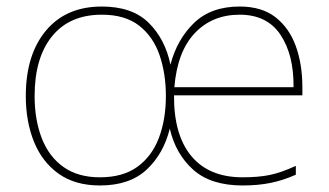

<svg xmlns="http://www.w3.org/2000/svg" viewBox="-20 -558 1007 588"><path d="M714 -538Q782 -538 824 -505Q866 -472 886 -416.5Q906 -361 906 -291V-266H513Q512 -145 566 -80Q620 -15 723 -15Q771 -15 805.5 -22Q840 -29 886 -50V-23Q848 -6 809.5 2Q771 10 723 10Q626 10 572 -38Q518 -86 500 -164Q481 -87 429 -38.5Q377 10 286 10Q210 10 159.5 -26Q109 -62 84 -124Q59 -186 59 -264Q59 -390 120.5 -464Q182 -538 292 -538Q385 -538 435.5 -488Q486 -438 502 -360Q522 -437 574 -487.5Q626 -538 714 -538ZM292 -513Q193 -513 139.5 -447Q86 -381 86 -264Q86 -191 108 -134.5Q130 -78 174.5 -46.5Q219 -15 286 -15Q356 -15 400.5 -47Q445 -79 466.5 -135.5Q488 -192 488 -264Q488 -333 468.5 -389.5Q449 -446 406 -479.5Q363 -513 292 -513ZM714 -513Q630 -513 576.5 -456.5Q523 -400 514 -291H879Q880 -390 839 -451.5Q798 -513 714 -513Z"/></svg>

Font: Noto Sans Syriac Western Thin
Style: Regular
Weight: 100
Designer: Patrick Giasson and the Monotype Design Team
Foundry: Monotype Imaging Inc.
Version: Version 3.000; ttfautohint (v1.8.4.7-5d5b)